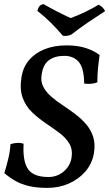

<svg xmlns="http://www.w3.org/2000/svg" viewBox="-20 -906 532 935"><path d="M210 9Q158 9 120.5 0Q83 -9 55 -25Q27 -41 1 -63Q12 -98 20.5 -133.5Q29 -169 31 -204Q46 -209 63 -210Q80 -211 95 -206Q90 -121 116.5 -82.5Q143 -44 216 -44Q257 -44 288.5 -69.5Q320 -95 328 -135Q335 -177 318 -206Q301 -235 269.5 -258.5Q238 -282 202.5 -306Q167 -330 136 -359.5Q105 -389 90 -431Q75 -473 85 -533Q93 -580 122 -614Q151 -648 197.5 -666.5Q244 -685 305 -685Q359 -685 399.5 -671.5Q440 -658 465 -638Q460 -603 457 -570.5Q454 -538 454 -505Q425 -494 390 -499Q389 -575 363.5 -604.5Q338 -634 293 -634Q247 -634 218.5 -613Q190 -592 183 -544Q177 -510 190.5 -484Q204 -458 228.5 -436.5Q253 -415 284 -394.5Q315 -374 345 -351.5Q375 -329 399 -301.5Q423 -274 434 -239Q445 -204 437 -158Q428 -108 395.5 -70.5Q363 -33 315 -12Q267 9 210 9ZM286 -732Q261 -762 229 -794Q197 -826 162 -853Q165 -867 172 -875.5Q179 -884 192 -886Q223 -868 258 -850Q293 -832 324 -818Q365 -833 398.5 -849.5Q432 -866 460 -883Q470 -879 478.5 -870.5Q487 -862 492 -852Q453 -827 409.5 -797.5Q366 -768 328 -738Q306 -728 286 -732Z"/></svg>

Font: Vollkorn Medium
Style: Italic
Weight: 500
Italic angle: -11°
Designer: Friedrich Althausen
Foundry: Friedrich Althausen
Version: Version 5.000